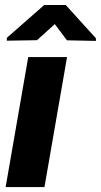

<svg xmlns="http://www.w3.org/2000/svg" viewBox="-20 -760 410 780"><path d="M252.4 -528.3 160.6 0H2.9L94.7 -528.3ZM247.1 -739.7 369.6 -604.5V-593.8L252 -596.2L202.6 -662.1L130.4 -596.7L7.8 -594.7V-606.4L159.7 -739.7Z"/></svg>

Font: Roboto Condensed Black
Style: Italic
Weight: 900
Italic angle: -12°
Designer: Christian Robertson
Foundry: Google
Version: Version 3.008; 2023